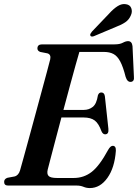

<svg xmlns="http://www.w3.org/2000/svg" viewBox="-26 -920 684 952"><path d="M353.5 0H14Q-5.5 0 -5.5 -18Q-5.5 -33 11 -38.5L46 -45Q66 -50 73.5 -75.5Q79.5 -96 91.2 -139Q103 -182 118.2 -237.5Q133.5 -293 149.5 -352.5Q165.5 -412 180.5 -467Q195.5 -522 206.8 -564.2Q218 -606.5 223 -626Q228 -650 209 -655.5L173.5 -662.5Q159.5 -668 159.5 -679.5Q159.5 -700 182.5 -700H542Q568 -700 582.8 -708Q597.5 -716 609 -716Q628 -716 631 -691.5L638 -540.5Q641 -516.5 623.5 -514Q605.5 -512 597 -538.5Q584.5 -588.5 570.2 -615.2Q556 -642 536.8 -652.2Q517.5 -662.5 490 -662.5H367.5Q361.5 -642 349 -597.8Q336.5 -553.5 320.8 -495Q305 -436.5 288.5 -375H389.5Q415 -375 434 -390Q453 -405 459.5 -447.5Q464.5 -461.5 476 -461.5Q491.5 -461.5 494 -442.5L511.5 -281Q514 -254.5 496 -254Q484 -253.5 477 -269.5Q463.5 -307.5 443.8 -322.5Q424 -337.5 388.5 -337.5H278.5Q263 -279 249 -226Q235 -173 224.8 -134Q214.5 -95 210.5 -79Q205.5 -57.5 215 -47.5Q224.5 -37.5 257 -37.5H339.5Q390 -37.5 428.8 -67.8Q467.5 -98 510 -176.5Q521.5 -197 533 -197Q549.5 -197 548.5 -172.5Q542.5 -88 506.5 -37.8Q470.5 12.5 419.5 12.5Q402.5 12.5 387.8 6.2Q373 0 353.5 0ZM514.5 -852Q537 -877 558 -890Q579 -903 599 -899Q619 -896 625 -879.2Q631 -862.5 623.5 -845.5Q614.5 -822.5 595 -809.5Q575.5 -796.5 548.5 -786.5L440.5 -741Q435 -738.5 429.5 -738.8Q424 -739 422 -743.5Q420 -748 422.8 -753Q425.5 -758 430 -763.5Z"/></svg>

Font: Fraunces 144pt S050 SemiBold
Style: Italic
Weight: 600
Italic angle: -16°
Version: Version 1.000; ttfautohint (v1.8.3)